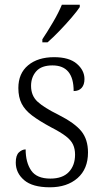

<svg xmlns="http://www.w3.org/2000/svg" viewBox="-20 -786 437 816"><path d="M192 10Q118 10 82.5 -20.5Q47 -51 47 -95Q47 -126 60.5 -138.5Q74 -151 89 -151Q89 -96 112.5 -61.5Q136 -27 194 -27Q246 -27 272.5 -55Q299 -83 299 -129Q299 -153 290.5 -171.5Q282 -190 260 -207Q238 -224 197 -245Q147 -272 116.5 -295Q86 -318 72 -345.5Q58 -373 58 -412Q58 -474 99.5 -508.5Q141 -543 210 -543Q274 -543 306.5 -515Q339 -487 339 -450Q339 -426 327 -412.5Q315 -399 293 -399Q293 -508 203 -508Q156 -508 134 -483Q112 -458 112 -421Q112 -379 140 -353.5Q168 -328 227 -299Q298 -263 326 -228Q354 -193 354 -138Q354 -68 309.5 -29Q265 10 192 10ZM160 -619Q182 -652 205.5 -692Q229 -732 243 -766H319V-756Q308 -739 284 -711Q260 -683 232.5 -654.5Q205 -626 182 -606H160Z"/></svg>

Font: Noto Serif Armenian SemiCondensed Light
Style: Regular
Weight: 300
Width: 4
Designer: Monotype Design Team
Foundry: Monotype Imaging Inc.
Version: Version 2.008; ttfautohint (v1.8.4.7-5d5b)